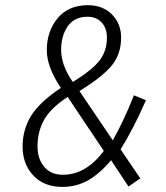

<svg xmlns="http://www.w3.org/2000/svg" viewBox="-20 -716 645 747"><path d="M321.8 -695.8Q379.9 -695.8 415.5 -659.9Q451.2 -624 451.2 -569.8Q451.2 -505.9 415 -461.4Q378.9 -417 289.1 -361.8L418.9 -169.9Q463.9 -250.5 501 -345.2L547.9 -326.2Q497.6 -211.9 449.2 -134.8L525.9 -22L480 9.8L412.1 -92.8Q369.1 -41 323.5 -14.9Q277.8 11.2 222.2 11.2Q151.4 11.2 109.6 -33.2Q67.9 -77.6 67.9 -146Q67.9 -211.4 100.8 -265.1Q133.8 -318.8 216.8 -374Q162.1 -455.1 162.1 -521Q162.1 -594.2 204.1 -645Q246.1 -695.8 321.8 -695.8ZM320.8 -650.9Q269 -650.9 243.4 -613.5Q217.8 -576.2 217.8 -522Q217.8 -462.4 263.2 -397Q339.8 -444.3 367.9 -481.4Q396 -518.6 396 -569.8Q396 -606.9 375.2 -628.9Q354.5 -650.9 320.8 -650.9ZM243.2 -338.9Q176.8 -295.4 151.4 -249.5Q126 -203.6 126 -147Q126 -98.1 151.9 -67.1Q177.7 -36.1 225.1 -36.1Q314.5 -36.1 383.8 -128.9Z"/></svg>

Font: Fira Sans Compressed Light
Style: Italic
Weight: 300
Width: 3
Italic angle: -8°
Designer: Carrois Corporate & Edenspiekermann AG
Foundry: Carrois Corporate GbR & Edenspiekermann AG
Version: Version 4.203;PS 004.203;hotconv 1.0.88;makeotf.lib2.5.64775